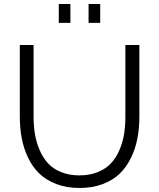

<svg xmlns="http://www.w3.org/2000/svg" viewBox="-20 -935 795 960"><path d="M273.9 -820.8V-915H332V-820.8ZM422.9 -820.8V-915H481V-820.8ZM377.9 4.9Q312.5 4.9 260.7 -15.1Q209 -35.2 175.3 -68.4Q141.6 -101.6 119.6 -148.2Q97.7 -194.8 88.4 -245.1Q79.1 -295.4 79.1 -352.1V-710H147.9V-352.1Q147.9 -305.2 154.8 -264.2Q161.6 -223.1 178.2 -184.6Q194.8 -146 220.2 -118.4Q245.6 -90.8 285.6 -74.5Q325.7 -58.1 377 -58.1Q429.2 -58.1 470 -75Q510.7 -91.8 536.1 -119.6Q561.5 -147.5 577.9 -186.3Q594.2 -225.1 600.6 -265.6Q606.9 -306.2 606.9 -352.1V-710H676.8V-352.1Q676.8 -293 666.7 -241.5Q656.7 -189.9 634 -144Q611.3 -98.1 577.4 -65.7Q543.5 -33.2 492.4 -14.2Q441.4 4.9 377.9 4.9Z"/></svg>

Font: Rawline
Style: Regular
Weight: 400
Designer: Matt McInerney, Pablo Impallari, Rodrigo Fuenzalida
Foundry: Matt McInerney, Pablo Impallari, Rodrigo Fuenzalida
Version: Version 4.020;PS 004.020;hotconv 1.0.88;makeotf.lib2.5.64775